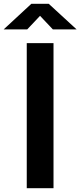

<svg xmlns="http://www.w3.org/2000/svg" viewBox="-72 -999 427 1019"><path d="M70 0V-770H212V0ZM-52.5 -843 94.5 -979H186.5L334.5 -843H208.5L140.5 -915L72.5 -843Z"/></svg>

Font: Junction
Style: Bold
Weight: 700
Designer: Caroline Hadilaksono
Foundry: Caroline Hadilaksono, Tyler Finck, The League of Moveable Type
Version: Version 2.000; ttfautohint (v1.8.3)